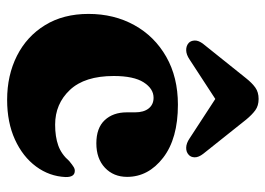

<svg xmlns="http://www.w3.org/2000/svg" viewBox="-126 -626 763 552"><g transform="rotate(90 256.0 -349.5)"><path d="M488 -333Q488 -294 461.8 -269.2Q435.5 -244.5 391.5 -244.5Q347.5 -244.5 325 -268.5Q302.5 -292.5 302.5 -332V-355.5Q302.5 -381 291.2 -395Q280 -409 260.5 -409Q234.5 -409 216.2 -380.5Q198 -352 198 -294.5Q198 -211 238 -168.5Q278 -126 338 -126Q372.5 -126 397.8 -135Q423 -144 442.5 -166.5Q454 -176 460 -179.5Q466 -183 471.5 -182.5Q489 -182 488.5 -156Q486.5 -109.5 458.2 -71.2Q430 -33 380.8 -10.5Q331.5 12 266.5 12Q196 12 140 -16.2Q84 -44.5 51.8 -97Q19.5 -149.5 19.5 -222Q19.5 -295.5 51.8 -353.8Q84 -412 142.8 -445.5Q201.5 -479 280.5 -479Q378 -479 433 -436.5Q488 -394 488 -333ZM150.5 -512.5Q136.5 -503 124 -502.8Q111.5 -502.5 103 -510Q96.5 -516 96 -527.2Q95.5 -538.5 106 -552L204.5 -675Q218 -692 231.2 -701.5Q244.5 -711 264 -711Q283.5 -711 296.5 -701.5Q309.5 -692 323.5 -675L421.5 -552Q432 -538.5 431.8 -527.2Q431.5 -516 424.5 -510Q416.5 -502.5 404 -502.8Q391.5 -503 377.5 -512.5L264 -586.5Z"/></g></svg>

Font: Fraunces 72pt Soft Black
Style: Regular
Weight: 900
Version: Version 1.000;[b76b70a41]